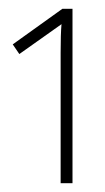

<svg xmlns="http://www.w3.org/2000/svg" viewBox="-20 -750 240 437"><path d="M145 -333H118V-630Q118 -673 120 -695L24 -627L9 -649L122 -730H145Z"/></svg>

Font: Human Sans ExtraLight
Style: Regular
Weight: 200
Designer: Tim Radville
Foundry: Continuum
Version: Version 1.000;FEAKit 1.0